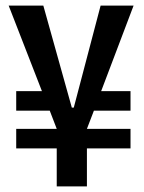

<svg xmlns="http://www.w3.org/2000/svg" viewBox="-20 -673 514 687"><path d="M38 -142V-212H183L158 -277H38V-347H130L11 -653H135L237 -288H244L340 -653H458L342 -347H447V-277H316L291 -212H447V-142H291V-6H183V-142Z"/></svg>

Font: Bricolage Grotesque 12pt Condensed Medium
Style: Regular
Weight: 500
Width: 3
Designer: Mathieu Triay
Foundry: Atelier Triay
Version: Version 1.001; ttfautohint (v1.8.4.7-5d5b);gftools[0.9.33.de